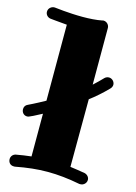

<svg xmlns="http://www.w3.org/2000/svg" viewBox="-109 -765 586 825"><g transform="rotate(15 183.5 -352.5)"><path d="M333 0C346 0 359 -11 359 -26C359 -38 350 -48 338 -51C315 -55 294 -58 272 -61L273 -362C296 -379 326 -405 351 -431C356 -436 359 -443 359 -449C359 -462 348 -475 333 -475C326 -475 319 -472 314 -467C302 -454 288 -441 273 -427V-679C273 -692 262 -705 247 -705C245 -705 243 -705 242 -704C217 -699 186 -697 155 -697C93 -697 32 -705 31 -705C30 -705 29 -705 28 -705C17 -705 2 -696 2 -679C2 -667 11 -656 24 -654C27 -654 58 -650 99 -647V-309C56 -285 26 -271 26 -271C16 -267 11 -258 11 -248C11 -235 20 -222 36 -222C40 -222 43 -223 47 -225C48 -225 68 -234 99 -251V-61C77 -59 55 -55 31 -51C19 -48 11 -38 11 -26C11 -12 20 0 36 0C38 0 39 0 41 0C93 -10 138 -15 184 -15C230 -15 276 -10 328 0C330 0 331 0 333 0Z"/></g></svg>

Font: Ribeye
Style: Regular
Weight: 400
Designer: Astigmatic (AOETI)
Foundry: Astigmatic (AOETI)
Version: Version 1.000